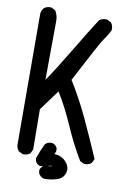

<svg xmlns="http://www.w3.org/2000/svg" viewBox="-99 -863 698 1037"><g transform="rotate(10 250.0 -344.0)"><path d="M223.1 44.4Q243.7 43 251 40Q250.5 40 250.5 40Q250.5 40 250 39.6Q248 38.6 241.2 39.6Q234.4 40.5 225.1 43.5Q224.1 43.9 223.1 44.4ZM201.7 49.3Q192.4 50.8 183.6 50.8H182.6L181.2 50.3Q177.2 48.8 173.8 46.4Q170.4 43.9 167.7 41.3Q165 38.6 162.6 35.2Q160.2 31.7 158.7 27.8L158.2 26.9V26.4L156.2 14.6V13.2L156.7 11.7Q163.6 -8.8 171.9 -29.1Q180.2 -49.3 189.9 -68.8L190.4 -69.8L191.4 -70.3Q207 -86.4 232.4 -82H232.9L233.9 -81.5Q249.5 -74.7 256.3 -59.1L256.8 -57.6V-56.6V-41V-39.6L255.9 -38.1L249.5 -26.9Q289.6 -23.9 313 1Q339.4 29.8 331.1 61Q322.3 92.3 292 103Q263.7 113.3 226.1 115.2H225.6Q215.8 115.2 207.5 111.3Q199.2 107.4 192.9 99.6Q183.1 87.9 185.5 69.8V68.8L186 67.9Q190.9 56.6 201.7 49.3ZM79.6 3.4 60.1 -6.3 58.6 -6.8 58.1 -7.8Q47.4 -21 44.9 -38.6V-39.1L43 -759.8V-760.3Q43.9 -766.1 45.4 -771.5Q46.9 -776.9 49.6 -781.7Q52.2 -786.6 56.2 -791L56.6 -791.5Q72.3 -804.7 96.2 -802.7H97.2L98.1 -802.2L117.7 -792.5L119.1 -791.5L120.1 -790Q136.7 -763.2 134.8 -730.5L132.8 -412.6Q177.2 -477.1 243.7 -587.9Q318.4 -712.9 361.3 -778.8L361.8 -779.3L362.8 -780.3Q379.9 -793 403.8 -791H404.8L405.8 -790.5L425.3 -780.8L426.8 -780.3L427.2 -779.3Q440.4 -763.7 438.5 -738.8V-737.8L438 -736.8Q433.1 -727.5 428 -718.5Q422.9 -709.5 417.2 -700.7Q411.6 -691.9 405.3 -683.1Q386.7 -658.2 271.5 -437Q329.1 -344.2 376.5 -242.7Q424.3 -140.1 467.3 -39.6L468.3 -37.1L467.3 -34.7L457.5 -15.1L457 -13.7L456.1 -13.2Q440.4 0 416.5 -2H415.5L414.6 -2.4L395 -12.2L393.1 -13.2L392.6 -14.6Q341.3 -101.1 301.3 -193.4Q263.2 -281.2 213.4 -363.3L130.9 -251L132.8 -31.2V-29.8L132.3 -28.8L122.6 -9.3L122.1 -7.8L121.1 -7.3Q105.5 5.9 81.5 3.9H80.6Z"/></g></svg>

Font: NaikaiFont
Style: SemiBold
Weight: 600
Version: Version 1.89